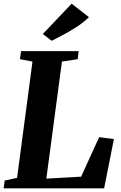

<svg xmlns="http://www.w3.org/2000/svg" viewBox="-24 -1020 654 1040"><path d="M-4 0 1 -42 68.5 -56.5 152 -686.5 84 -699.5 90 -743H402L397 -699.5L311.5 -686.5L227 -52.5L415.5 -63L513 -277L593 -266.5L540 0ZM256 -799 208 -836 364 -1000 458 -927Q427 -897.5 390.8 -874Q354.5 -850.5 319.5 -832Q284.5 -813.5 256 -799Z"/></svg>

Font: Merriweather 48pt ExtraBold
Style: Italic
Weight: 800
Italic angle: -7.8°
Version: Version 2.101